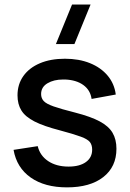

<svg xmlns="http://www.w3.org/2000/svg" viewBox="-20 -815 576 850"><path d="M309.5 -620H227.5L299 -795H381ZM276.5 14.5Q178 14.5 116 -29Q54 -72.5 40 -151.5L147 -168Q157 -126 193.2 -101.8Q229.5 -77.5 283.5 -77.5Q332.5 -77.5 360.2 -97.5Q388 -117.5 388 -152.5Q388 -173 378.2 -185.8Q368.5 -198.5 337.5 -210Q306.5 -221.5 243 -238.5Q173.5 -256.5 132.8 -277.2Q92 -298 74.8 -325.8Q57.5 -353.5 57.5 -393Q57.5 -442 83.5 -478.5Q109.5 -515 156.8 -535Q204 -555 267.5 -555Q329.5 -555 378 -535.5Q426.5 -516 456.5 -480.2Q486.5 -444.5 492.5 -396.5L385.5 -377Q380 -416 349 -438.5Q318 -461 268.5 -463Q263.5 -463 259 -463Q218 -463 190 -446.2Q162 -429.5 162 -398.5Q162 -380.5 173.2 -368Q184.5 -355.5 217 -344Q249.5 -332.5 313 -316.5Q381 -299 421 -277.8Q461 -256.5 478.2 -227.2Q495.5 -198 495.5 -156.5Q495.5 -76.5 437.2 -31Q379 14.5 276.5 14.5Z"/></svg>

Font: Cns Manrope SemBd
Style: Regular
Weight: 600
Designer: Mikhail Sharanda
Foundry: Mikhail Sharanda
Version: Version 4.504